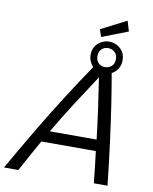

<svg xmlns="http://www.w3.org/2000/svg" viewBox="-140 -1032 884 1107"><g transform="rotate(10 302.0 -478.5)"><path d="M-39 0Q28 -118 96 -232.5Q164 -347 232.5 -454.5Q301 -562 367 -659Q355 -672 347.5 -689Q340 -706 340 -726Q340 -769 368 -794.5Q396 -820 433 -820Q471 -820 499 -794.5Q527 -769 527 -726Q527 -698 513.5 -676.5Q500 -655 478 -644Q494 -553 509 -453Q524 -353 538.5 -241Q553 -129 567 0H487Q482 -47 477 -93Q472 -139 466 -185H147Q122 -141 96.5 -94.5Q71 -48 45 0ZM185 -251H459Q449 -337 436.5 -425.5Q424 -514 410 -607Q351 -517 294.5 -429.5Q238 -342 185 -251ZM433 -671Q456 -671 472 -685.5Q488 -700 488 -726Q488 -753 472 -767.5Q456 -782 433 -782Q411 -782 395.5 -767.5Q380 -753 380 -726Q380 -700 395.5 -685.5Q411 -671 433 -671ZM382 -838 367 -881 516 -957 534 -897Z"/></g></svg>

Font: Ubuntu Sans
Style: Italic
Weight: 400
Italic angle: -13.5°
Designer: Dalton Maag Ltd
Foundry: Dalton Maag Ltd
Version: Version 1.006